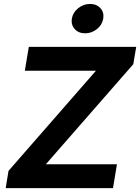

<svg xmlns="http://www.w3.org/2000/svg" viewBox="-20 -969 722 989"><path d="M9.3 0 23.9 -88.9 474.1 -604.5H107.9L128.4 -727.5H681.6L666.5 -638.2L216.3 -123H582.5L562 0ZM418.5 -797.4Q384.8 -797.4 365 -819.3Q345.2 -841.3 350.1 -873Q355.5 -904.8 382.8 -926.8Q410.2 -948.7 443.4 -948.7Q477.5 -948.7 497.3 -926.8Q517.1 -904.8 511.7 -873Q506.8 -841.3 479.5 -819.3Q452.1 -797.4 418.5 -797.4Z"/></svg>

Font: Inter 18pt
Style: Bold Italic
Weight: 700
Italic angle: -9.3988°
Designer: Rasmus Andersson
Foundry: rsms
Version: Version 4.001;git-66647c0bb